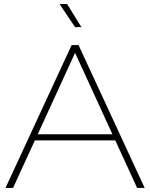

<svg xmlns="http://www.w3.org/2000/svg" viewBox="-20 -921 736 941"><path d="M7 0H44L151 -233H545L652 0H689L365 -700H331ZM379 -788 309 -901H272L348 -788ZM165 -263 348 -662 531 -263Z"/></svg>

Font: Chess Sans ExtraLight
Style: Regular
Weight: 275
Designer: Wolf Bōese
Foundry: Wolf Bōese
Version: Version 7.223;Glyphs 3.3 (3306)